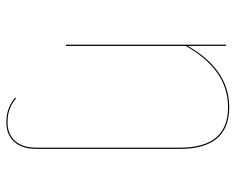

<svg xmlns="http://www.w3.org/2000/svg" viewBox="-90 -477 760 620"><g transform="rotate(90 290.0 -167.0)"><path d="M326.4 -527.2C239.5 -527.2 176 -476.5 128.3 -393.2L128 -517.2H124.3V0H128.3V-386.7C176.3 -471.6 239.7 -523.4 326.3 -523.4C418.9 -523.4 456.8 -465.5 456.8 -367.9V95.9C456.8 157.4 423.8 188.7 375.4 188.7C338.6 188.7 316.6 176.8 297.6 161L295.6 164.3C313.7 179.3 337.2 192.5 375.4 192.5C426.1 192.5 460.8 159.2 460.8 95.9V-368.1C460.8 -467.4 421.3 -527.2 326.4 -527.2Z"/></g></svg>

Font: Fira Sans Four
Style: Regular
Weight: 100
Designer: Carrois Corporate & Edenspiekermann AG
Foundry: Carrois Corporate GbR & Edenspiekermann AG
Version: Version 4.203;PS 004.203;hotconv 1.0.88;makeotf.lib2.5.64775